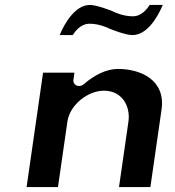

<svg xmlns="http://www.w3.org/2000/svg" viewBox="-20 -782 710 777"><path d="M425.8 -664.9C429.9 -663.2 487.8 -640 516.2 -640C574.1 -640 617.1 -710.3 638.7 -762H585.7C577.2 -748.6 554.6 -716 517.2 -716C476.1 -716 439.6 -734.4 434.2 -737.1C430.2 -738.8 372.2 -762 343.8 -762C285.9 -762 242.9 -691.7 221.4 -640H274.3C282.8 -653.4 305.4 -686 342.9 -686C384 -686 420.4 -667.6 425.8 -664.9ZM214.6 -25 252.8 -290C262.4 -356.7 334.3 -415 400.8 -415C474.6 -415 508.6 -351.3 499.8 -290L461.6 -25H588.6L633.7 -338C651.3 -460.3 546.6 -503 457.5 -503C410.4 -503 361.6 -478.3 319.3 -441.3C314.8 -437.4 307.3 -434 300.5 -434H298.5C287.8 -434 275 -443.9 277.1 -459L281.3 -488H154.3L87.6 -25Z"/></svg>

Font: Hussar Ekologiczny
Style: Regular
Weight: 400
Foundry: Cannot Into Space Fonts
Version: Version 0.97